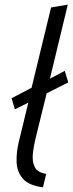

<svg xmlns="http://www.w3.org/2000/svg" viewBox="-20 -796 314 827"><path d="M165 11Q104 3 78.5 -26.5Q53 -56 51.5 -98Q50 -140 61 -185L102 -354L44 -325L30 -373L116 -418L200 -764L272 -776L195 -457L259 -491L274 -441L181 -394L132 -195Q125 -166 121.5 -133.5Q118 -101 129.5 -77Q141 -53 179 -47Z"/></svg>

Font: Ubuntu Sans Condensed
Style: Italic
Weight: 400
Width: 3
Italic angle: -13.5°
Designer: Dalton Maag Ltd
Foundry: Dalton Maag Ltd
Version: Version 1.006; ttfautohint (v1.8.4.7-5d5b)